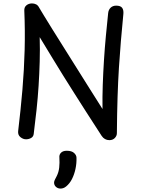

<svg xmlns="http://www.w3.org/2000/svg" viewBox="-20 -809 822 1122"><path d="M177 -26Q175 -10 161.5 -2.5Q148 5 132 5Q115 5 99.5 -7.5Q84 -20 86 -42Q101 -167 111 -284.5Q121 -402 124 -516.5Q127 -631 122 -747Q121 -767 134.5 -778Q148 -789 167 -789Q180 -789 191 -783.5Q202 -778 209 -764Q216 -752 235.5 -720Q255 -688 284.5 -640.5Q314 -593 350 -536Q386 -479 425 -416.5Q464 -354 503.5 -291.5Q543 -229 579 -172Q578 -242 580.5 -313.5Q583 -385 587.5 -456Q592 -527 598.5 -596.5Q605 -666 612 -732Q614 -752 626.5 -764Q639 -776 659 -776Q684 -776 693.5 -763.5Q703 -751 701 -728Q693 -646 686.5 -569.5Q680 -493 675 -413.5Q670 -334 667 -241Q664 -148 663 -31Q663 -15 651 -2.5Q639 10 619 10Q605 10 593.5 3.5Q582 -3 574 -15Q522 -95 483 -156Q444 -217 412 -267.5Q380 -318 350 -366Q320 -414 287 -468.5Q254 -523 212 -592Q214 -519 212 -448Q210 -377 205.5 -307Q201 -237 193.5 -167Q186 -97 177 -26ZM327 112Q325 95 336.5 83.5Q348 72 370 72Q399 72 413 85Q427 98 427 113Q428 146 421 178.5Q414 211 400.5 237.5Q387 264 366 281Q357 288 349 290.5Q341 293 334 293Q318 293 307 283Q296 273 296 258Q296 250 301.5 239.5Q307 229 312 219Q323 197 326 170Q329 143 327 112Z"/></svg>

Font: Playpen Sans Deva
Style: Regular
Weight: 400
Designer: Pooja Saxena, Gunjan Panchal, Laura Meseguer, Veronika Burian, José Scaglione
Foundry: TypeTogether
Version: Version 2.000